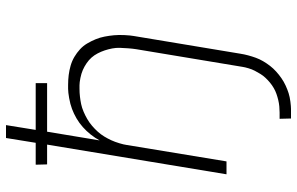

<svg xmlns="http://www.w3.org/2000/svg" viewBox="-195 -580 990 640"><g transform="rotate(-90 300.0 -260.0)"><path d="M225 215 224 177H245Q255 177 265.5 176Q276 175 286.5 172.5Q297 170 307 166.5Q317 163 326.5 157.5Q336 152 344.5 145Q353 138 360.5 130Q368 122 373.5 113Q379 104 384 94.5Q389 85 392.5 73Q396 61 397 54L456 -301Q458 -314 459 -328Q460 -342 460.5 -355Q461 -368 458.5 -381Q456 -394 452 -406Q448 -418 442 -429.5Q436 -441 428 -450Q420 -459 409 -466.5Q398 -474 386.5 -479Q375 -484 360 -487Q345 -490 336 -490H324Q311 -490 298 -488.5Q285 -487 273 -484.5Q261 -482 248 -476.5Q235 -471 223 -464Q211 -457 200.5 -448Q190 -439 181 -429Q172 -419 165 -407.5Q158 -396 152.5 -384Q147 -372 142.5 -357Q138 -342 137 -334L82 0H39L138 -598H72L71 -636H144L160 -735H203L187 -636H343V-598H181L152 -423Q160 -438 171.5 -452.5Q183 -467 196.5 -479Q210 -491 225.5 -500Q241 -509 257 -515Q273 -521 293 -524.5Q313 -528 324 -528H337Q354 -528 370 -526Q386 -524 401.5 -519.5Q417 -515 430.5 -507Q444 -499 455.5 -488.5Q467 -478 475 -464.5Q483 -451 489 -436.5Q495 -422 498 -406.5Q501 -391 502.5 -375Q504 -359 503 -339.5Q502 -320 500 -309L441 46Q439 59 435.5 72Q432 85 427.5 97.5Q423 110 416 122Q409 134 400.5 145Q392 156 381.5 165.5Q371 175 359.5 183Q348 191 335 197Q322 203 309.5 207Q297 211 281 213Q265 215 257 215Z"/></g></svg>

Font: Iosevka Aile XLt Obl
Style: Regular
Weight: 200
Italic angle: -9°
Designer: Belleve Invis
Foundry: Belleve Invis
Version: Version 31.1.0; ttfautohint (v1.8.4)